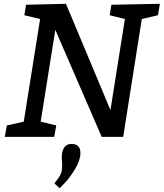

<svg xmlns="http://www.w3.org/2000/svg" viewBox="-20 -720 861 1010"><path d="M117 -695 327 -700 561 -141 637 -620 557 -640 566 -695 821 -700 811 -640 726 -620 628 0H515L271 -563L194 -80L276 -60L265 0H5L16 -60L105 -80L191 -620L108 -640ZM307 150 305 106Q305 76 317.5 56.5Q330 37 356 37Q403 37 403 85Q403 122 375.5 168Q348 214 321 242L294 270L266 245Q290 215 298.5 197.5Q307 180 307 150Z"/></svg>

Font: Bitter
Style: Italic
Weight: 400
Italic angle: -9°
Designer: Sol Matas
Foundry: Sol Matas
Version: Version 1.001